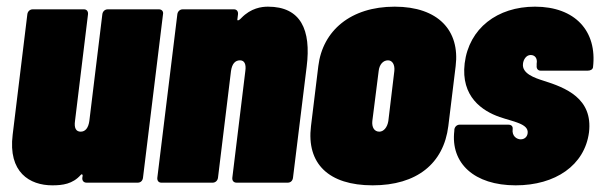

<svg xmlns="http://www.w3.org/2000/svg" viewBox="-20 -548 1801 576"><path d="M287 -505 248 -185C245 -164 236 -153 222 -153C208 -153 202 -164 205 -185L244 -505C245 -514 240 -520 232 -520H78C70 -520 63 -514 62 -505L18 -144C4 -31 69 8 137 8C168 8 198 4 222 -23C225 -27 228 -25 228 -21L227 -15C226 -6 231 0 240 0H393C402 0 408 -6 409 -15L469 -505C471 -514 465 -520 457 -520H303C295 -520 288 -514 287 -505Z M784 -528C765 -528 733 -524 704 -494C698 -487 692 -485 692 -489L694 -505C695 -514 690 -520 682 -520H528C520 -520 513 -514 512 -505L452 -15C451 -6 456 0 464 0H618C626 0 633 -6 634 -15L673 -335C676 -356 685 -367 700 -367C713 -367 719 -356 716 -335L677 -15C676 -6 681 0 690 0H843C852 0 858 -6 859 -15L900 -348C914 -459 882 -528 784 -528Z M1098 8C1230 8 1311 -57 1325 -170L1347 -350C1360 -456 1295 -528 1164 -528C1032 -528 948 -456 935 -350L913 -170C899 -57 966 8 1098 8ZM1118 -153C1103 -153 1095 -166 1097 -185L1116 -335C1118 -354 1129 -367 1144 -367C1157 -367 1165 -354 1163 -335L1145 -185C1142 -166 1131 -153 1118 -153Z M1527 8C1646 8 1734 -52 1747 -151C1759 -253 1677 -285 1610 -306C1585 -314 1545 -327 1549 -357C1550 -368 1558 -383 1572 -383C1584 -383 1593 -374 1590 -357V-351C1589 -342 1594 -336 1602 -336H1743C1752 -336 1758 -340 1759 -346C1772 -455 1705 -528 1585 -528C1472 -528 1387 -463 1374 -358C1362 -258 1427 -215 1479 -197C1519 -183 1566 -177 1563 -149C1562 -138 1554 -130 1542 -130C1531 -130 1515 -139 1518 -161C1519 -169 1514 -174 1505 -174H1359C1351 -174 1344 -168 1343 -159V-156C1331 -58 1403 8 1527 8Z"/></svg>

Font: Barlow Condensed Black
Style: Italic
Weight: 900
Width: 3
Italic angle: -7°
Designer: Jeremy Tribby
Foundry: Tribby Type
Version: Version 1.422;hotconv 1.0.109;makeotfexe 2.5.65596